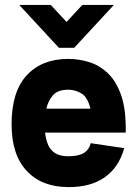

<svg xmlns="http://www.w3.org/2000/svg" viewBox="-20 -749 562 779"><path d="M219 -555 58 -729H186L250 -660L314 -729H442L281 -555ZM348 -168 484 -148Q462 -69 404 -29Q346 11 257 10Q150 10 88.5 -55.5Q27 -121 27 -245Q27 -377 88.5 -443.5Q150 -510 257 -510Q301 -510 343.5 -496.5Q386 -483 420 -449.5Q454 -416 473 -358Q492 -300 490 -211H163Q165 -189 173 -166.5Q181 -144 201 -129.5Q221 -115 257 -115Q299 -115 320.5 -128.5Q342 -142 348 -168ZM257 -385Q214 -385 194.5 -362Q175 -339 168 -308H347Q336 -354 311 -369.5Q286 -385 257 -385Z"/></svg>

Font: Haskoy ExtraBold
Style: Regular
Weight: 800
Designer: Ertekin Erdin
Foundry: Ertekin Erdin
Version: Version 2.000; ttfautohint (v1.8.4.7-5d5b)